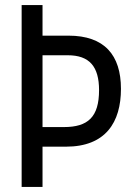

<svg xmlns="http://www.w3.org/2000/svg" viewBox="-20 -734 540 754"><path d="M65 0H147V-158H239C395 -158 455 -254 455 -385C455 -518 390 -594 249 -594H147V-714H65ZM231 -235H147V-517H246C331 -517 369 -473 369 -380C369 -274 325 -235 231 -235Z"/></svg>

Font: Noto Sans Mono ExtraCondensed
Style: Regular
Weight: 400
Width: 2
Designer: Monotype Design Team
Foundry: Monotype Imaging Inc.
Version: Version 2.014